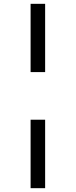

<svg xmlns="http://www.w3.org/2000/svg" viewBox="-20 -783 397 1004"><path d="M140 -763H216V-406H140ZM140 -157H216V201H140Z"/></svg>

Font: Stick
Style: Regular
Weight: 400
Designer: Fontworks Inc.
Foundry: Fontworks Inc.
Version: Version 1.100